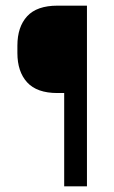

<svg xmlns="http://www.w3.org/2000/svg" viewBox="-20 -659 403 679"><path d="M183 -330Q110.5 -330 76 -367.8Q41.5 -405.5 41.5 -471.5V-497.5Q41.5 -564 76 -601.5Q110.5 -639 183 -639H227.5L228 -330ZM287.5 0H207V-639H287.5Z"/></svg>

Font: Anek Gujarati
Style: Regular
Weight: 400
Designer: Mrunmayee Ghaisas (Gujarati), Yesha Goshar (Latin)
Foundry: Ek Type
Version: Version 1.003